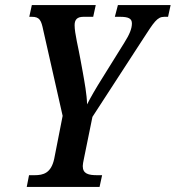

<svg xmlns="http://www.w3.org/2000/svg" viewBox="-20 -734 690 754"><path d="M85 0H371L381 -46H362C328 -46 305 -51 305 -82C305 -88 307 -99 310 -113L343 -275L543 -583C584 -646 597 -668 625 -668H640L650 -714H443L431 -668H451C485 -668 498 -661 498 -642C498 -622 489 -599 468 -566L384 -431C355 -385 335 -350 322 -324C321 -364 312 -411 305 -451L296 -500C288 -546 273 -603 273 -635C273 -657 283 -668 308 -668H346L356 -714H105L95 -668H105C136 -668 142 -654 150 -615L226 -279L193 -111C181 -54 150 -46 116 -46H94Z"/></svg>

Font: Noto Serif Condensed Semi
Style: Italic
Weight: 600
Width: 3
Italic angle: -12°
Designer: Monotype Design Team
Foundry: Monotype Imaging Inc.
Version: Version 1.901